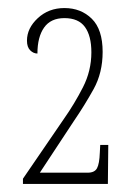

<svg xmlns="http://www.w3.org/2000/svg" viewBox="-20 -843 343 477"><path d="M37 -386V-399L139 -548Q165 -585 186 -626Q207 -667 207 -713Q207 -754 191 -776Q175 -798 140 -798Q106 -798 89.5 -774.5Q73 -751 73 -710Q63 -710 55 -718Q47 -726 47 -742Q47 -773 74 -798Q101 -823 140 -823Q181 -823 208 -796.5Q235 -770 235 -714Q235 -662 212.5 -621.5Q190 -581 164 -543L79 -414H198Q215 -414 221 -425Q227 -436 228 -464L229 -483H249L248 -386Z"/></svg>

Font: Noto Serif Tamil ExtraCondensed Thin
Style: Regular
Weight: 100
Width: 2
Designer: Indian Type Foundry, Tom Grace, and the Monotype Design Team
Foundry: Monotype Imaging Inc.
Version: Version 2.004; ttfautohint (v1.8.4.7-5d5b)